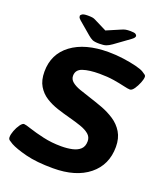

<svg xmlns="http://www.w3.org/2000/svg" viewBox="-156 -962 912 1072"><g transform="rotate(20 300.0 -426.0)"><path d="M287 8Q189 8 124.5 -8.5Q60 -25 29 -42Q16 -50 8 -55.5Q0 -61 0 -73Q0 -89 8.5 -111.5Q17 -134 29.5 -151.5Q42 -169 52 -169Q61 -169 95.5 -157.5Q130 -146 180.5 -134.5Q231 -123 288 -123Q324 -123 353.5 -129.5Q383 -136 400.5 -152.5Q418 -169 418 -200Q418 -225 399 -241Q380 -257 348 -268Q316 -279 278 -289Q240 -299 201.5 -311.5Q163 -324 130.5 -344.5Q98 -365 78 -398.5Q58 -432 58 -483Q58 -588 138.5 -648Q219 -708 358 -708Q402 -708 446 -702Q490 -696 524 -687.5Q558 -679 572 -670Q583 -663 589 -658.5Q595 -654 595 -646Q595 -633 586 -610.5Q577 -588 564.5 -570Q552 -552 540 -552Q528 -552 501 -558.5Q474 -565 436.5 -571Q399 -577 352 -577Q291 -577 253.5 -564.5Q216 -552 216 -516Q216 -495 233.5 -480.5Q251 -466 280.5 -455.5Q310 -445 345 -434Q383 -422 423.5 -407Q464 -392 499 -369Q534 -346 555.5 -310.5Q577 -275 577 -224Q577 -117 499.5 -54.5Q422 8 287 8ZM433 -860Q457 -860 464 -854.5Q471 -849 471 -844Q471 -839 467 -833.5Q463 -828 452 -820L365 -757Q347 -744 332.5 -739Q318 -734 292 -734Q263 -734 250.5 -740Q238 -746 224 -758L151 -820Q140 -830 138.5 -834.5Q137 -839 137 -843Q137 -848 145.5 -854Q154 -860 179 -860Q196 -860 206 -858.5Q216 -857 225 -852L299 -815L376 -848Q393 -856 404.5 -858Q416 -860 433 -860Z"/></g></svg>

Font: Asap Expanded Expanded Regular
Style: Bold Italic
Weight: 700
Width: 7
Italic angle: -6°
Designer: Pablo Cosgaya
Foundry: Omnibus-Type
Version: Version 3.001; ttfautohint (v1.8.4.7-5d5b)